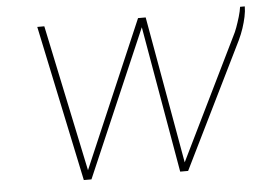

<svg xmlns="http://www.w3.org/2000/svg" viewBox="-44 -595 898 651"><g transform="rotate(-5 405.5 -269.5)"><path d="M216 0 104 -531H128L233 -32L447 -531H473L562 -30L764 -443Q770 -454 776 -470.5Q782 -487 787.5 -505.5Q793 -524 795 -539H811Q811 -523 807 -504Q803 -485 796.5 -465.5Q790 -446 781 -427L571 0H544L457 -499L242 0Z"/></g></svg>

Font: Exo Thin Thin
Style: Italic
Weight: 250
Italic angle: -9°
Version: Version 2.000